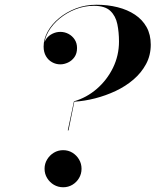

<svg xmlns="http://www.w3.org/2000/svg" viewBox="-20 -780 656 810"><path d="M266 -230 292 -352.5Q345.5 -368 388.5 -405.2Q431.5 -442.5 456.8 -494.2Q482 -546 482 -605Q482 -644 475 -678.2Q468 -712.5 445.5 -734Q423 -755.5 376 -755.5Q336 -755.5 298.8 -741Q261.5 -726.5 231.8 -702Q202 -677.5 184.2 -646.8Q166.5 -616 166.5 -583.5H165Q165 -601.5 174.8 -615.5Q184.5 -629.5 200.8 -637.5Q217 -645.5 234.5 -645.5Q253 -645.5 269 -637Q285 -628.5 295 -613.2Q305 -598 305 -577.5Q305 -554.5 294.2 -539.2Q283.5 -524 267 -516.2Q250.5 -508.5 234.5 -508.5Q216 -508.5 199.8 -517.5Q183.5 -526.5 173.8 -543.2Q164 -560 164 -583.5Q164 -615.5 181.2 -646.8Q198.5 -678 229.2 -703.5Q260 -729 300.2 -744.5Q340.5 -760 386.5 -760Q434.5 -760 476.2 -749.5Q518 -739 549.5 -718Q581 -697 598.5 -665.5Q616 -634 616 -591.5Q616 -546.5 596.2 -509.8Q576.5 -473 543.2 -444.5Q510 -416 468 -396.2Q426 -376.5 381 -365Q336 -353.5 293.5 -351L269 -230ZM246.5 10Q225 10 207.2 -0.5Q189.5 -11 178.8 -28.8Q168 -46.5 168 -68Q168 -89.5 178.8 -107.2Q189.5 -125 207.2 -135.8Q225 -146.5 246.5 -146.5Q268 -146.5 285.5 -135.8Q303 -125 313.5 -107.2Q324 -89.5 324 -68Q324 -46.5 313.5 -28.8Q303 -11 285.5 -0.5Q268 10 246.5 10Z"/></svg>

Font: Bodoni Moda 72pt SemiBold
Style: Italic
Weight: 600
Italic angle: -13°
Designer: Owen Earl
Foundry: indestructible type
Version: Version 2.004